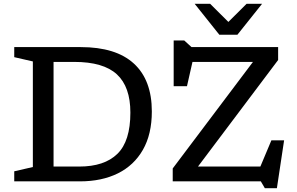

<svg xmlns="http://www.w3.org/2000/svg" viewBox="-20 -955 1562 1011"><path d="M55 0V-53L153 -75.5V-631.5L55 -654V-707H405Q590.5 -707 685 -620.2Q779.5 -533.5 779.5 -368Q779.5 -248.5 732.5 -166.2Q685.5 -84 600.5 -42Q515.5 0 400.5 0ZM666.5 -362Q666.5 -498 595.5 -563.5Q524.5 -629 371 -629H262V-78H397.5Q529.5 -78 598 -144.8Q666.5 -211.5 666.5 -362ZM1444.5 -707V-639L1022.5 -78H1351L1409 -216H1476L1438 36H1374.5L1353.5 0H889.5V-68L1312 -629H993.5L964.5 -501H894.5V-742H950L988.5 -707ZM1360 -935 1230 -772H1135L1005 -935H1086.5L1182.5 -839.5L1278.5 -935Z"/></svg>

Font: Newsreader 6pt
Style: Regular
Weight: 400
Designer: Hugues Gentile
Foundry: Production Type
Version: Version 1.003; ttfautohint (v1.8.3)